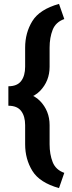

<svg xmlns="http://www.w3.org/2000/svg" viewBox="-20 -800 371 996"><path d="M286.1 -779.8 313.5 -701.2Q269 -685.5 253.2 -645.3Q237.3 -605 237.3 -552.7V-453.6Q237.3 -379.4 187.3 -327.9Q137.2 -276.4 23.4 -276.4V-352.5Q69.3 -352.5 89.8 -379.9Q110.4 -407.2 110.4 -453.6V-552.7Q110.4 -629.9 147.9 -690.7Q185.5 -751.5 286.1 -779.8ZM313.5 96.7 286.1 175.8Q185.5 147.5 147.9 86.4Q110.4 25.4 110.4 -51.8V-150.9Q110.4 -196.8 89.8 -224.1Q69.3 -251.5 23.4 -251.5V-328.1Q137.2 -328.1 187.3 -276.6Q237.3 -225.1 237.3 -150.9V-51.8Q237.3 0.5 253.2 40.8Q269 81.1 313.5 96.7Z"/></svg>

Font: RobotoDEMO
Style: Regular
Weight: 400
Designer: Christian Robertson
Foundry: Google
Version: Version 2.136